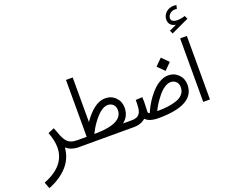

<svg xmlns="http://www.w3.org/2000/svg" viewBox="-252 -1160 2010 1688"><g transform="rotate(-20 753.0 -316.5)"><path d="M189.9 -39.1Q182.1 60.5 116.2 133.5Q50.3 206.5 -60.5 250L-83 190.9Q128.4 107.4 128.4 -63.5Q128.4 -127.9 97.7 -207L155.3 -231.9Q161.6 -217.8 170.7 -193.6Q179.7 -169.4 185.5 -154.1Q191.4 -138.7 202.6 -119.6Q213.9 -100.6 225.8 -89.6Q237.8 -78.6 257.3 -70.8Q276.9 -63 301.3 -63H308.1V0H301.3Q237.3 0 189.9 -39.1Z M830.6 -63V0H289.6V-62H401.9V-594.2H464.8V-177.2Q508.3 -241.7 560.8 -283.2Q613.3 -324.7 669.4 -324.7Q726.6 -324.7 764.9 -285.9Q803.2 -247.1 803.2 -189.9Q803.2 -109.4 742.2 -63ZM740.2 -189.9Q740.2 -222.2 720.5 -241.9Q700.7 -261.7 669.4 -261.7Q647 -261.7 621.8 -247.3Q596.7 -232.9 575.2 -210.7Q553.7 -188.5 533.2 -160.9Q512.7 -133.3 498.3 -108.6Q483.9 -84 473.6 -62.5H501Q740.2 -68.8 740.2 -189.9Z M1189.9 -431.2 1252 -493.2 1314 -431.2 1252 -369.1ZM823.7 -63Q838.9 -63 851.3 -65.4Q863.8 -67.9 873 -71.8Q882.3 -75.7 889.4 -83.3Q896.5 -90.8 901.1 -97.4Q905.8 -104 909.2 -116.2Q912.6 -128.4 914.3 -137.5Q916 -146.5 916.7 -162.4Q917.5 -178.2 917.7 -189.2Q918 -200.2 918 -219.2L980.5 -222.2Q981.9 -198.7 981.9 -177.7Q981.9 -155.8 980.2 -126Q978.5 -96.2 978.5 -90.3Q978.5 -79.6 981.4 -75Q984.4 -70.3 995.1 -69.3Q1007.3 -99.1 1024.9 -131.1Q1042.5 -163.1 1068.6 -198.5Q1094.7 -233.9 1123.3 -261.2Q1151.9 -288.6 1187.5 -306.6Q1223.1 -324.7 1257.8 -324.7Q1314.9 -324.7 1353.3 -285.9Q1391.6 -247.1 1391.6 -189.9Q1391.6 0 1053.2 0Q965.3 0 931.6 -38.6Q889.2 0 823.7 0H816.9V-63ZM1328.6 -189.9Q1328.6 -222.2 1308.8 -241.9Q1289.1 -261.7 1257.8 -261.7Q1230 -261.7 1198.7 -240.2Q1167.5 -218.8 1141.4 -186Q1115.2 -153.3 1095 -121.6Q1074.7 -89.8 1062 -62Q1119.6 -62 1164.3 -67.9Q1209 -73.7 1247.8 -87.4Q1286.6 -101.1 1307.6 -127Q1328.6 -152.8 1328.6 -189.9Z M1469.7 -594.2H1532.7V0H1469.7ZM1574.7 -765.6 1589.4 -734.9 1422.9 -657.2 1408.7 -688 1476.6 -719.7Q1446.8 -723.1 1429.2 -741.7Q1411.6 -760.3 1411.6 -789.6Q1411.6 -828.6 1441.2 -856Q1470.7 -883.3 1513.7 -883.3Q1526.4 -883.3 1539.6 -880.4L1531.2 -847.2Q1523.9 -849.1 1514.6 -849.1Q1486.3 -849.1 1466.1 -831.3Q1445.8 -813.5 1445.8 -789.6Q1445.8 -772 1461.2 -762.5Q1476.6 -752.9 1499.5 -752.9Q1539.1 -752.9 1574.7 -765.6Z"/></g></svg>

Font: Estedad
Style: regular
Weight: 400
Version: Version 0.7(Beta10)